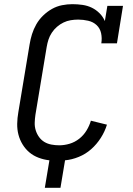

<svg xmlns="http://www.w3.org/2000/svg" viewBox="-20 -763 640 921"><path d="M195 138 217 6Q190 3 165 -6.5Q140 -16 121 -32Q102 -48 88.5 -70Q75 -92 68.5 -117Q62 -142 62.5 -169.5Q63 -197 68 -225L122 -550Q126 -575 133.5 -599Q141 -623 154 -646Q167 -669 186.5 -688Q206 -707 229 -720Q252 -733 277.5 -738Q303 -743 327 -743Q352 -743 376 -739.5Q400 -736 420.5 -726Q441 -716 457.5 -699.5Q474 -683 483 -662L495 -735H570L541 -555H466Q470 -580 465 -603.5Q460 -627 443.5 -642.5Q427 -658 403 -663.5Q379 -669 355 -669Q337 -669 319 -666Q301 -663 284.5 -655Q268 -647 253.5 -634.5Q239 -622 228.5 -606Q218 -590 212.5 -573Q207 -556 204 -538L150 -213Q147 -193 146.5 -174Q146 -155 151.5 -137.5Q157 -120 167.5 -105.5Q178 -91 193 -82Q208 -73 226.5 -69.5Q245 -66 264 -66Q289 -66 314 -73.5Q339 -81 360 -97.5Q381 -114 395 -137Q409 -160 416 -184L493 -165Q483 -132 463.5 -101.5Q444 -71 417.5 -47.5Q391 -24 358 -10.5Q325 3 292 6L270 138Z"/></svg>

Font: Iosevka HT Extended
Style: Italic
Weight: 400
Width: 7
Italic angle: -9°
Monospace: yes
Designer: Belleve Invis
Foundry: Belleve Invis
Version: Version 32.3.0; ttfautohint (v1.8.4)